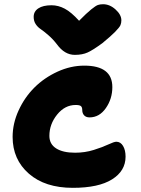

<svg xmlns="http://www.w3.org/2000/svg" viewBox="-20 -943 671 913"><path d="M470.2 -922.9Q502 -922.9 529.5 -897.9Q557.1 -873 557.1 -846.2Q557.1 -833.5 552.7 -823.2Q548.3 -813 527.8 -792Q507.3 -771 466.8 -737.8Q421.4 -704.6 396.5 -693.4Q371.6 -682.1 335.9 -682.1Q287.1 -682.1 251 -731.9Q231.9 -756.8 209.2 -776.4Q186.5 -795.9 172.9 -804.9Q159.2 -814 149.7 -828.4Q140.1 -842.8 140.1 -862.8Q140.1 -888.7 162.4 -903.3Q184.6 -918 225.1 -918Q257.3 -918 288.1 -901.6Q318.8 -885.3 356 -844.2Q392.1 -880.9 413.6 -898.2Q435.1 -915.5 445.3 -919.2Q455.6 -922.9 470.2 -922.9ZM326.2 -49.8Q194.3 -49.8 117.2 -117.2Q40 -184.6 40 -292Q40 -356 68.6 -418.2Q97.2 -480.5 143.8 -526.9Q190.4 -573.2 253.2 -602.1Q315.9 -630.9 380.9 -630.9Q514.2 -630.9 514.2 -528.8Q514.2 -473.1 483.4 -429Q452.6 -384.8 405.8 -384.8Q389.2 -384.8 380.1 -394.5Q371.1 -404.3 371.1 -419.9Q371.1 -433.1 364.7 -438.5Q358.4 -443.8 339.8 -443.8Q288.6 -443.8 251.7 -398.2Q214.8 -352.5 214.8 -296.9Q214.8 -257.8 247.1 -237.3Q279.3 -216.8 336.9 -216.8Q383.8 -216.8 425.8 -230Q467.8 -243.2 495.1 -256.1Q522.5 -269 533.2 -269Q553.2 -269 565.2 -249Q577.1 -229 577.1 -198.2Q577.1 -130.4 512.9 -90.1Q448.7 -49.8 326.2 -49.8Z"/></svg>

Font: Shantell Sans Irregular
Style: Regular
Weight: 800
Designer: Stephen Nixon, Anya Danilova, Shantell Martin
Foundry: Arrow Type
Version: Version 1.006;[9816181b4]